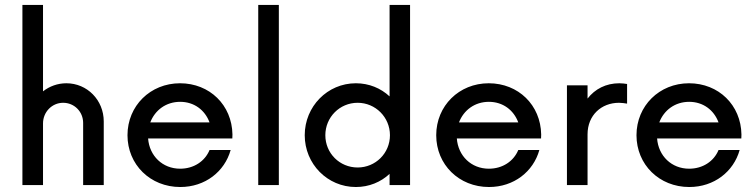

<svg xmlns="http://www.w3.org/2000/svg" viewBox="-20 -750 3058 778"><path d="M249 -412.6C213.4 -412.6 180.7 -400.4 154.3 -379.9V-730H70.8V0H154.3V-250C154.3 -295.9 190.4 -333.5 235.8 -333.5C281.2 -333.5 316.9 -297.4 316.9 -252V0H400.4V-257.8C400.4 -344.7 333 -412.6 249 -412.6Z M921.9 -205.1C919.9 -324.2 829.6 -412.6 709.5 -412.6C589.4 -412.6 496.6 -321.3 496.6 -202.1C496.6 -83 588.9 7.8 710.4 7.8C811.5 7.8 890.1 -54.7 914.6 -142.1H829.1C810.1 -96.2 765.1 -66.4 710 -66.4C638.7 -66.4 585.4 -118.2 580.1 -189H921.4ZM710 -337.4C766.6 -337.4 810.5 -304.2 829.1 -253.9H588.9C607.9 -303.7 652.8 -337.4 710 -337.4Z M1026.4 0H1109.9V-730H1026.4Z M1558.6 -730V-359.4C1522.9 -392.6 1475.6 -412.6 1421.9 -412.6C1307.1 -412.6 1214.8 -318.8 1214.8 -202.1C1214.8 -85.4 1307.1 7.8 1421.9 7.8C1475.6 7.8 1522.9 -12.2 1558.6 -45.4V0H1641.6V-730ZM1429.2 -71.3C1356.4 -71.3 1298.3 -128.9 1298.3 -202.1C1298.3 -274.9 1356.4 -333.5 1429.2 -333.5C1501.5 -333.5 1560.1 -274.9 1560.1 -202.1C1560.1 -128.9 1501.5 -71.3 1429.2 -71.3Z M2172.9 -205.1C2170.9 -324.2 2080.6 -412.6 1960.4 -412.6C1840.3 -412.6 1747.6 -321.3 1747.6 -202.1C1747.6 -83 1839.8 7.8 1961.4 7.8C2062.5 7.8 2141.1 -54.7 2165.5 -142.1H2080.1C2061 -96.2 2016.1 -66.4 1960.9 -66.4C1889.6 -66.4 1836.4 -118.2 1831.1 -189H2172.4ZM1960.9 -337.4C2017.6 -337.4 2061.5 -304.2 2080.1 -253.9H1839.8C1858.9 -303.7 1903.8 -337.4 1960.9 -337.4Z M2277.3 0H2360.8V-205.6C2360.8 -283.2 2417 -333.5 2488.3 -333.5C2500 -333.5 2511.2 -331.5 2521 -330.1V-409.7C2511.2 -411.1 2501 -412.6 2489.7 -412.6C2435.5 -412.6 2391.1 -389.6 2360.8 -350.6V-404.3H2277.3Z M2984.4 -205.1C2982.4 -324.2 2892.1 -412.6 2772 -412.6C2651.9 -412.6 2559.1 -321.3 2559.1 -202.1C2559.1 -83 2651.4 7.8 2772.9 7.8C2874 7.8 2952.6 -54.7 2977.1 -142.1H2891.6C2872.6 -96.2 2827.6 -66.4 2772.5 -66.4C2701.2 -66.4 2647.9 -118.2 2642.6 -189H2983.9ZM2772.5 -337.4C2829.1 -337.4 2873 -304.2 2891.6 -253.9H2651.4C2670.4 -303.7 2715.3 -337.4 2772.5 -337.4Z"/></svg>

Font: Now Medium
Style: Regular
Weight: 500
Designer: Alfredo Marco Pradil
Foundry: Alfredo Marco Pradil
Version: Version 1.200;hotconv 1.0.109;makeotfexe 2.5.65596